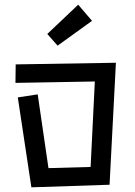

<svg xmlns="http://www.w3.org/2000/svg" viewBox="-20 -775 577 820"><path d="M182 -630 314 -755 373 -686 226 -580ZM56 -359 141 -372 187 -57 367 -62 385 -427 46 -421 47 -500 475 -507 448 13V14L114 25Z"/></svg>

Font: Stick
Style: Regular
Weight: 400
Designer: Fontworks Inc.
Foundry: Fontworks Inc.
Version: Version 1.100